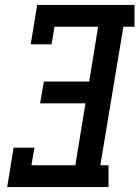

<svg xmlns="http://www.w3.org/2000/svg" viewBox="-20 -755 563 775"><path d="M9 0 35 -159H119L107 -88H284L325 -338H142L157 -426H340L376 -647H200L188 -576H104L130 -735H523V-647H478L385 -88H418V0Z"/></svg>

Font: Iosevka Curly Slab SmBdObl
Style: Regular
Weight: 600
Italic angle: -9°
Monospace: yes
Designer: Belleve Invis
Foundry: Belleve Invis
Version: Version 11.0.0; ttfautohint (v1.8.3)